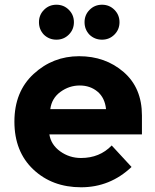

<svg xmlns="http://www.w3.org/2000/svg" viewBox="-20 -785 658 813"><path d="M537 -78Q446 8 323.5 8Q201 8 121 -67.5Q41 -143 41 -270Q41 -397 122.5 -472Q204 -547 315 -547Q426 -547 503.5 -480Q581 -413 581 -296V-216H189Q196 -172 235 -144Q274 -116 323 -116Q402 -116 453 -169ZM193 -323H429Q424 -371 393 -397Q362 -423 317.5 -423Q273 -423 236 -396Q199 -369 193 -323ZM166 -638Q145 -660 145 -691Q145 -722 166.5 -743.5Q188 -765 219 -765Q250 -765 271.5 -743.5Q293 -722 293 -691Q293 -660 271.5 -638.5Q250 -617 219 -617Q188 -617 166 -638ZM359 -638Q338 -660 338 -691Q338 -722 359.5 -743.5Q381 -765 412 -765Q443 -765 464.5 -743.5Q486 -722 486 -691Q486 -660 464.5 -638.5Q443 -617 412 -617Q381 -617 359 -638Z"/></svg>

Font: Montserrat_am3
Style: Bold
Weight: 700
Designer: Julieta Ulanovsky
Foundry: Julieta Ulanovsky. Armenina letters added by Vahan Hovhannisyan
Version: Version 2.001